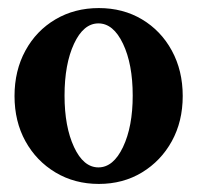

<svg xmlns="http://www.w3.org/2000/svg" viewBox="-20 -445 489 476"><path d="M225 11Q165 11 117.5 -17.5Q70 -46 43 -95Q16 -144 16 -207Q16 -270 43 -319.5Q70 -369 117.5 -397Q165 -425 225 -425Q285 -425 332 -397Q379 -369 406 -319.5Q433 -270 433 -207Q433 -144 406 -95Q379 -46 332 -17.5Q285 11 225 11ZM224 -30Q261 -30 285 -80.5Q309 -131 309 -208Q309 -286 285 -336.5Q261 -387 224 -387Q187 -387 163.5 -336.5Q140 -286 140 -208Q140 -131 163.5 -80.5Q187 -30 224 -30Z"/></svg>

Font: Junicode
Style: Bold
Weight: 700
Designer: Peter S. Baker
Version: Version 2.100; ttfautohint (v1.8.4)